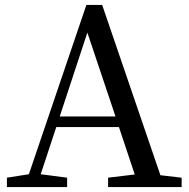

<svg xmlns="http://www.w3.org/2000/svg" viewBox="-20 -758 766 778"><path d="M8 0V-38L97 -52L330 -738H394L630 -48L716 -38V0H418V-38L526 -51L462 -243H208L145 -52L252 -38V0ZM222 -286H448L334 -626Z"/></svg>

Font: GenRyuMin TW M
Style: Regular
Weight: 500
Version: Version 1.501;PS 1;hotconv 16.6.51;makeotf.lib2.5.65220